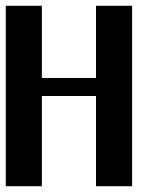

<svg xmlns="http://www.w3.org/2000/svg" viewBox="-20 -645 540 665"><path d="M0 -625H125V-375H312.5V-625H437.5V0H312.5V-312.5H125V0H0Z"/></svg>

Font: NeoDunggeunmo
Style: Regular
Weight: 400
Monospace: yes
Version: Version 1.600